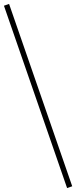

<svg xmlns="http://www.w3.org/2000/svg" viewBox="-23 -752 386 973"><path d="M317 201 -3 -723 23 -732 343 192Z"/></svg>

Font: Piazzolla SC Thin
Style: Regular
Weight: 100
Designer: Juan Pablo del Peral
Foundry: Huerta Tipografica
Version: Version 1.330